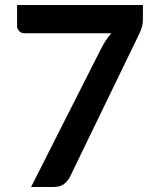

<svg xmlns="http://www.w3.org/2000/svg" viewBox="-20 -743 620 763"><path d="M547.9 -723.1V-669.4Q547.9 -645.5 542.5 -630.9Q537.1 -616.2 532.2 -606L258.8 -42Q250.5 -24.4 234.9 -12.2Q219.2 0 192.9 0H103.5L383.3 -552.7Q400.9 -586.4 422.4 -610.8H76.2Q64.9 -610.8 56.4 -619.4Q47.9 -627.9 47.9 -639.6V-723.1Z"/></svg>

Font: Kdam Thmor
Style: Regular
Weight: 400
Foundry: Sovichet Tep
Version: Version 1.20